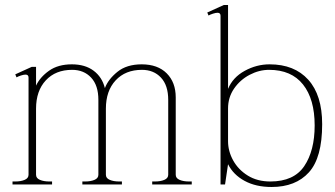

<svg xmlns="http://www.w3.org/2000/svg" viewBox="-20 -737 1339 767"><path d="M746 -12V0H588V-12H599Q621 -12 636.5 -18.5Q652 -25 652 -39V-338Q652 -396 623 -427Q594 -458 547 -458Q481 -458 442 -416Q403 -374 403 -303V-39Q403 -25 418.5 -18.5Q434 -12 456 -12H467V0H309V-12H320Q342 -12 357.5 -18.5Q373 -25 373 -39V-338Q373 -396 344 -427Q315 -458 268 -458Q202 -458 163 -416Q124 -374 124 -303V-39Q124 -25 139.5 -18.5Q155 -12 177 -12H188V0H30V-12H41Q63 -12 78.5 -18.5Q94 -25 94 -39V-427Q94 -439 82 -439Q75 -439 64 -435.5Q53 -432 46 -428L41 -440L107 -470H124V-395Q140 -429 176 -454.5Q212 -480 267 -480Q320 -480 354 -454.5Q388 -429 399 -385Q412 -420 449 -450Q486 -480 546 -480Q610 -480 646 -444Q682 -408 682 -348V-39Q682 -25 697.5 -18.5Q713 -12 735 -12Z M891 -81 879 0H861V-674Q861 -686 849 -686Q842 -686 831 -682.5Q820 -679 813 -675L808 -687L874 -717H891V-382Q910 -428 957.5 -454Q1005 -480 1057 -480Q1156 -480 1211.5 -418.5Q1267 -357 1267 -241Q1267 -107 1214 -48.5Q1161 10 1065 10Q1002 10 957 -14.5Q912 -39 891 -81ZM1237 -236Q1237 -341 1190.5 -399.5Q1144 -458 1055 -458Q1015 -458 977 -438Q939 -418 915 -383Q891 -348 891 -304V-173Q891 -133 911.5 -96Q932 -59 970 -35.5Q1008 -12 1060 -12Q1154 -12 1195.5 -73.5Q1237 -135 1237 -236Z"/></svg>

Font: Taviraj Thin
Style: Regular
Weight: 250
Designer: Katatrad Team
Foundry: CadsonDemak
Version: Version 1.001